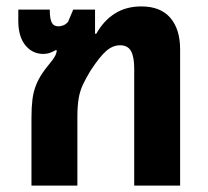

<svg xmlns="http://www.w3.org/2000/svg" viewBox="-20 -578 647 598"><path d="M78 0V-211Q78 -243 81 -268Q84 -293 93.5 -316Q103 -339 122 -364Q136 -381 143 -390.5Q150 -400 153 -406.5Q156 -413 157 -421L154 -422Q145 -417 135.5 -413.5Q126 -410 115 -410Q81 -410 59 -437Q37 -464 37 -513V-548H135Q135 -520 141 -508Q147 -496 162 -496Q169 -496 177 -499Q185 -502 192 -510L208 -548H276V-473H280Q303 -514 338 -536Q373 -558 420 -558Q480 -558 510.5 -522.5Q541 -487 541 -424V0H398V-365Q398 -401 388 -419Q378 -437 354 -437Q331 -437 310.5 -419Q290 -401 262 -358Q248 -335 238.5 -315Q229 -295 225 -271.5Q221 -248 221 -212V0Z"/></svg>

Font: Noto Sans Thai SemiCondensed
Style: Bold
Weight: 700
Width: 4
Designer: Monotype Design Team
Foundry: Monotype Imaging Inc.
Version: Version 2.001